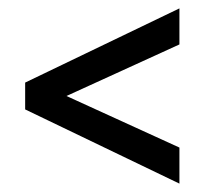

<svg xmlns="http://www.w3.org/2000/svg" viewBox="-20 -526 488 458"><path d="M408 -88 40 -265V-329L408 -506V-420L86 -273V-321L408 -174Z"/></svg>

Font: Rokkitt SemiBold SemiBold
Style: Regular
Weight: 600
Version: Version 3.103